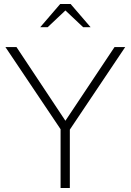

<svg xmlns="http://www.w3.org/2000/svg" viewBox="-20 -934 649 954"><path d="M281 0V-292L7 -700H62L305 -334L549 -700H602L327 -290V0ZM393 -799 305 -882 217 -799H180L279 -914H331L430 -799Z"/></svg>

Font: Red Hat Display VF
Style: Regular
Weight: 300
Designer: Pentagram, MCKL
Foundry: Pentagram, MCKL
Version: Version 1.023